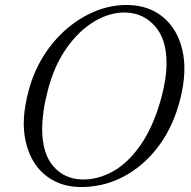

<svg xmlns="http://www.w3.org/2000/svg" viewBox="-20 -732 762 765"><path d="M494 -712Q575.5 -709.5 631.2 -662.5Q687 -615.5 706.5 -533.2Q726 -451 699.5 -343Q672.5 -230.5 612 -149.8Q551.5 -69 468.8 -26.5Q386 16 292.5 13Q212 10 156.2 -37.8Q100.5 -85.5 81.8 -170.8Q63 -256 94 -370Q113.5 -445.5 153.5 -509Q193.5 -572.5 247.5 -618.5Q301.5 -664.5 364.5 -689.2Q427.5 -714 494 -712ZM305 -17Q368.5 -15 429.8 -49Q491 -83 541.2 -155.8Q591.5 -228.5 622.5 -341.5Q644 -420.5 643.5 -482.5Q643 -576.5 597.5 -627.8Q552 -679 484 -682Q419.5 -684.5 356.5 -647Q293.5 -609.5 244 -538.5Q194.5 -467.5 170 -370Q158.5 -325.5 153.2 -287.2Q148 -249 148 -217.5Q148.5 -120.5 192 -70Q235.5 -19.5 305 -17Z"/></svg>

Font: Fraunces 72pt Soft Light
Style: Italic
Weight: 300
Italic angle: -16°
Version: Version 1.000;[b76b70a41]